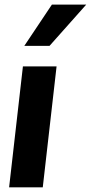

<svg xmlns="http://www.w3.org/2000/svg" viewBox="-20 -802 389 822"><path d="M84 -605.5 202.1 -782.2H349.1L191.9 -605.5ZM78.1 -517.6H222.2L163.1 0H19Z"/></svg>

Font: Proza Libre
Style: SemiBold Italic
Weight: 600
Designer: Jasper de Waard
Foundry: Jasper de Waard
Version: Version 1.000; ttfautohint (v1.4.1.8-43bc)